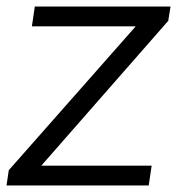

<svg xmlns="http://www.w3.org/2000/svg" viewBox="-33 -570 560 590"><path d="M-6 -47 384 -489H65L74 -550H491L484 -506L94 -61H433L424 0H-13Z"/></svg>

Font: Oakes Grotesk Light
Style: Italic
Weight: 300
Italic angle: -8°
Designer: Samuel Oakes
Foundry: Samuel Oakes
Version: Version 1.000;PS 001.000;hotconv 1.0.88;makeotf.lib2.5.64775